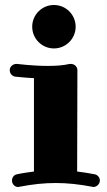

<svg xmlns="http://www.w3.org/2000/svg" viewBox="-20 -737 427 769"><path d="M354 12C366 12 380 1 380 -14C380 -26 371 -37 359 -39C335 -44 312 -47 289 -50L290 -456C290 -469 279 -481 264 -481C262 -481 260 -481 259 -481C234 -475 203 -473 172 -473C110 -473 49 -481 48 -481C47 -481 46 -481 45 -481C34 -481 19 -472 19 -456C19 -443 28 -432 41 -430C44 -430 75 -426 116 -424V-50C94 -47 71 -44 48 -39C36 -37 28 -26 28 -14C28 -1 38 12 53 12C55 12 56 11 58 11C110 1 156 -4 203 -4C250 -4 297 1 349 11C351 11 353 12 354 12ZM283 -630C283 -678 244 -717 196 -717C148 -717 109 -678 109 -630C109 -582 148 -543 196 -543C244 -543 283 -582 283 -630Z"/></svg>

Font: Ribeye
Style: Regular
Weight: 400
Designer: Astigmatic (AOETI)
Foundry: Astigmatic (AOETI)
Version: Version 1.000